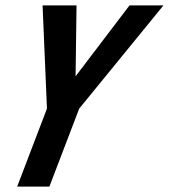

<svg xmlns="http://www.w3.org/2000/svg" viewBox="-20 -687 665 707"><path d="M43.2 0H161.9L271.6 -287L581.8 -667H456.8L258.3 -406L261.8 -667H136.8L152.9 -287Z"/></svg>

Font: Din Kursivschrift
Style: Breit
Weight: 400
Version: Version 1.089